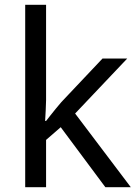

<svg xmlns="http://www.w3.org/2000/svg" viewBox="-20 -780 574 800"><path d="M172 -363Q172 -347 170.5 -321Q169 -295 168 -276H172Q178 -284 190 -299Q202 -314 214.5 -329.5Q227 -345 236 -355L407 -536H510L293 -307L525 0H419L233 -250L172 -197V0H85V-760H172Z"/></svg>

Font: lgurmukhi25
Style: Book
Weight: 400
Designer: Jelle Bosma - Monotype Design Team
Foundry: Monotype Imaging Inc.
Version: Version 2.003